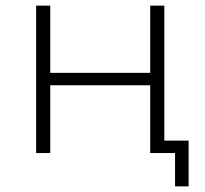

<svg xmlns="http://www.w3.org/2000/svg" viewBox="-20 -542 727 680"><path d="M108 0V-522H158V-284H512V-522H562V0H512V-240H158V0ZM600 118V0H512V-44H648V118Z"/></svg>

Font: Montserrat Light
Style: Regular
Weight: 300
Designer: Julieta Ulanovsky
Foundry: Julieta Ulanovsky
Version: Version 9.000; ttfautohint (v1.8.4.7-5d5b)